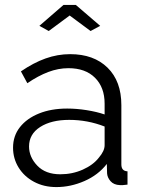

<svg xmlns="http://www.w3.org/2000/svg" viewBox="-20 -750 585 780"><path d="M33 -150Q33 -198 61 -233.5Q89 -269 138.5 -289Q188 -309 253 -309Q291 -309 332 -302.5Q373 -296 405 -285V-329Q405 -395 366 -434Q327 -473 258 -473Q217 -473 176 -457.5Q135 -442 91 -412L65 -460Q116 -495 165 -512.5Q214 -530 265 -530Q361 -530 417 -475Q473 -420 473 -323V-82Q473 -55 498 -54V0Q476 3 467 2Q442 1 429 -14Q416 -29 415 -46L414 -84Q379 -39 323 -14.5Q267 10 209 10Q158 10 118 -11.5Q78 -33 55.5 -69.5Q33 -106 33 -150ZM382 -110Q405 -137 405 -160V-236Q336 -263 261 -263Q188 -263 143 -234Q98 -205 98 -155Q98 -112 131.5 -77Q165 -42 225 -42Q274 -42 316.5 -61Q359 -80 382 -110ZM140 -645 238 -730H288L387 -645L348 -624L263 -687L178 -624Z"/></svg>

Font: Raleway
Style: Regular
Weight: 400
Designer: Matt McInerney, Pablo Impallari, Rodrigo Fuenzalida
Foundry: Matt McInerney, Pablo Impallari, Rodrigo Fuenzalida
Version: Version 4.101;RELEASE